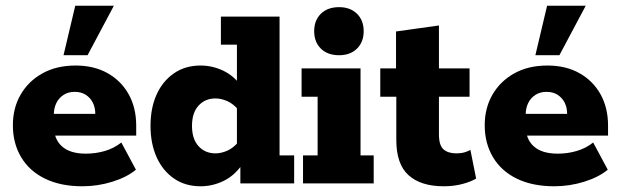

<svg xmlns="http://www.w3.org/2000/svg" viewBox="-20 -641 2170 671"><path d="M268 10Q192 10 137.5 -16.5Q83 -43 54 -91.5Q25 -140 25 -203Q25 -264 52.5 -311Q80 -358 129 -385Q178 -412 244 -412Q309 -412 356.5 -385Q404 -358 430 -311Q456 -264 456 -202V-167H102V-243H313Q313 -265 304.5 -282Q296 -299 280 -309.5Q264 -320 241 -320Q218 -320 201.5 -309Q185 -298 176.5 -280Q168 -262 168 -238V-202Q168 -155 196.5 -129.5Q225 -104 280 -104Q315 -104 347 -113.5Q379 -123 404 -143L455 -48Q424 -22 373 -6Q322 10 268 10ZM202 -448 243 -621H378L286 -448Z M681 10Q627 10 587.5 -17.5Q548 -45 527 -92.5Q506 -140 506 -201Q506 -263 527 -310Q548 -357 587.5 -384.5Q627 -412 681 -412Q722 -412 760 -394Q798 -376 825 -338L808 -332V-485H752V-583H957V-98H1008V0H820V-78L825 -64Q798 -26 760 -8Q722 10 681 10ZM733 -105Q753 -105 774.5 -114.5Q796 -124 814 -146L808 -94V-301L814 -256Q796 -278 774.5 -287.5Q753 -297 733 -297Q697 -297 674 -272Q651 -247 651 -201Q651 -155 674 -130Q697 -105 733 -105Z M1039 0V-98H1090V-303H1034V-402H1240V-98H1286V0ZM1165 -448Q1125 -448 1101.5 -471Q1078 -494 1078 -532Q1078 -570 1101.5 -593Q1125 -616 1165 -616Q1204 -616 1227.5 -593Q1251 -570 1251 -532Q1251 -494 1227.5 -471Q1204 -448 1165 -448Z M1531 10Q1451 10 1408 -28.5Q1365 -67 1365 -152V-303H1309V-402H1364V-531L1514 -552V-402H1621V-303H1514V-172Q1514 -133 1530 -119Q1546 -105 1575 -105Q1591 -105 1603 -108.5Q1615 -112 1624 -117L1644 -17Q1626 -6 1596 2Q1566 10 1531 10Z M1917 10Q1841 10 1786.5 -16.5Q1732 -43 1703 -91.5Q1674 -140 1674 -203Q1674 -264 1701.5 -311Q1729 -358 1778 -385Q1827 -412 1893 -412Q1958 -412 2005.5 -385Q2053 -358 2079 -311Q2105 -264 2105 -202V-167H1751V-243H1962Q1962 -265 1953.5 -282Q1945 -299 1929 -309.5Q1913 -320 1890 -320Q1867 -320 1850.5 -309Q1834 -298 1825.5 -280Q1817 -262 1817 -238V-202Q1817 -155 1845.5 -129.5Q1874 -104 1929 -104Q1964 -104 1996 -113.5Q2028 -123 2053 -143L2104 -48Q2073 -22 2022 -6Q1971 10 1917 10ZM1851 -448 1892 -621H2027L1935 -448Z"/></svg>

Font: Rokkitt ExtraBold
Style: Regular
Weight: 800
Version: Version 3.103